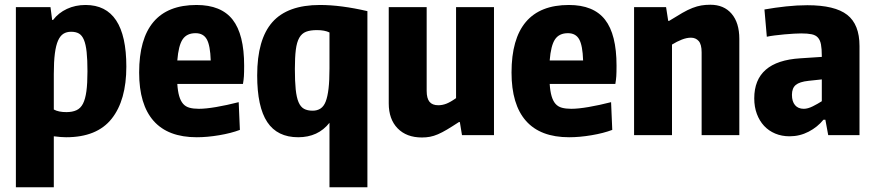

<svg xmlns="http://www.w3.org/2000/svg" viewBox="-20 -570 3691 810"><path d="M47 -540H193L200 -486H204Q227 -516 262.5 -532.5Q298 -549 341 -549Q513 -549 513 -289Q513 -147 451 -69Q389 9 259 9Q248 9 236 8Q224 7 207 5V220H47ZM260 -97Q285 -97 302.5 -105Q320 -113 330 -132.5Q340 -152 344.5 -185Q349 -218 349 -269Q349 -318 345.5 -350.5Q342 -383 334 -402Q326 -421 313 -428.5Q300 -436 280 -436Q261 -436 247.5 -427.5Q234 -419 225 -399Q216 -379 211.5 -344.5Q207 -310 207 -258V-108Q227 -97 260 -97Z M810 9Q689 9 628 -60Q567 -129 567 -264Q567 -406 627.5 -477.5Q688 -549 809 -549Q913 -549 961.5 -487Q1010 -425 1010 -293Q1010 -264 1009 -248.5Q1008 -233 1005 -216H728Q730 -185 736 -164.5Q742 -144 752.5 -132Q763 -120 779.5 -115.5Q796 -111 819 -111Q848 -111 892 -118.5Q936 -126 987 -139L992 -22Q955 -8 904.5 0.5Q854 9 810 9ZM805 -430Q768 -430 750.5 -404Q733 -378 728 -315H869Q867 -378 852.5 -404Q838 -430 805 -430Z M1370 -52Q1322 9 1238 9Q1150 9 1107.5 -55Q1065 -119 1065 -252Q1065 -404 1129 -476.5Q1193 -549 1330 -549Q1418 -549 1530 -523V220H1370ZM1299 -103Q1318 -103 1332 -112Q1346 -121 1354 -141.5Q1362 -162 1366 -196Q1370 -230 1370 -281V-433Q1350 -443 1317 -443Q1289 -443 1271 -436Q1253 -429 1242.5 -410.5Q1232 -392 1228 -360Q1224 -328 1224 -279Q1224 -227 1227.5 -193Q1231 -159 1239.5 -139Q1248 -119 1262.5 -111Q1277 -103 1299 -103Z M1760 10Q1695 10 1657.5 -28.5Q1620 -67 1620 -134V-540H1780V-187Q1780 -155 1792 -140.5Q1804 -126 1829 -126Q1846 -126 1863 -132.5Q1880 -139 1904 -156V-540H2064V0H1929L1920 -55H1916Q1887 -36 1866 -23.5Q1845 -11 1827.5 -3.5Q1810 4 1794 7Q1778 10 1760 10Z M2381 9Q2260 9 2199 -60Q2138 -129 2138 -264Q2138 -406 2198.5 -477.5Q2259 -549 2380 -549Q2484 -549 2532.5 -487Q2581 -425 2581 -293Q2581 -264 2580 -248.5Q2579 -233 2576 -216H2299Q2301 -185 2307 -164.5Q2313 -144 2323.5 -132Q2334 -120 2350.5 -115.5Q2367 -111 2390 -111Q2419 -111 2463 -118.5Q2507 -126 2558 -139L2563 -22Q2526 -8 2475.5 0.5Q2425 9 2381 9ZM2376 -430Q2339 -430 2321.5 -404Q2304 -378 2299 -315H2440Q2438 -378 2423.5 -404Q2409 -430 2376 -430Z M2655 -540H2790L2799 -482H2803Q2835 -502 2858.5 -515.5Q2882 -529 2901.5 -536.5Q2921 -544 2938.5 -547Q2956 -550 2977 -550Q3034 -550 3066.5 -512Q3099 -474 3099 -406V0H2940V-349Q2940 -383 2927.5 -397Q2915 -411 2895 -411Q2877 -411 2856.5 -403Q2836 -395 2815 -382V0H2655Z M3311 5Q3278 5 3250.5 -6.5Q3223 -18 3203.5 -39Q3184 -60 3173 -89.5Q3162 -119 3162 -155Q3162 -312 3356 -324L3447 -330V-334Q3447 -364 3443.5 -382.5Q3440 -401 3430.5 -411.5Q3421 -422 3404 -425.5Q3387 -429 3360 -429Q3349 -429 3330 -428Q3311 -427 3289.5 -425Q3268 -423 3248 -420.5Q3228 -418 3215 -415L3205 -530Q3250 -538 3296.5 -543Q3343 -548 3386 -548Q3502 -548 3554 -507.5Q3606 -467 3606 -376V0H3474L3462 -65H3454Q3429 -34 3391.5 -14.5Q3354 5 3311 5ZM3371 -111Q3388 -111 3409 -121.5Q3430 -132 3447 -143V-235L3391 -229Q3353 -225 3337 -211.5Q3321 -198 3321 -170Q3321 -142 3334 -126.5Q3347 -111 3371 -111Z"/></svg>

Font: Encode Sans Compressed
Style: ExtraBold
Weight: 800
Designer: Pablo Impallari, Andres Torresi
Foundry: Pablo Impallari, Andres Torresi
Version: Version 1.000; ttfautohint (v1.00) -l 8 -r 50 -G 200 -x 14 -